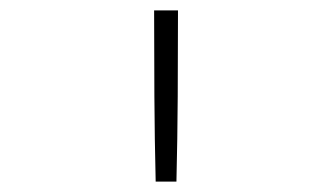

<svg xmlns="http://www.w3.org/2000/svg" viewBox="-20 -792 640 370"><path d="M280 -442Q278 -524 277.5 -606.5Q277 -689 277 -772H323Q323 -689 322.5 -606.5Q322 -524 320 -442Z"/></svg>

Font: Iosevka Extralight Extended
Style: Regular
Weight: 200
Width: 7
Monospace: yes
Designer: Belleve Invis
Foundry: Belleve Invis
Version: Version 32.5.0; ttfautohint (v1.8.4)